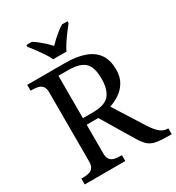

<svg xmlns="http://www.w3.org/2000/svg" viewBox="-216 -1061 1093 1192"><g transform="rotate(-30 331.0 -465.5)"><path d="M38 0V-42H51Q73 -42 91.5 -46.5Q110 -51 121.5 -65.5Q133 -80 133 -109V-604Q133 -634 121.5 -648.5Q110 -663 91.5 -667.5Q73 -672 51 -672H38V-714H307Q394 -714 451 -692.5Q508 -671 536 -628.5Q564 -586 564 -521Q564 -468 542 -431.5Q520 -395 486.5 -373Q453 -351 417 -339L554 -122Q580 -82 604 -62Q628 -42 659 -42H662V0H648Q586 0 551.5 -6.5Q517 -13 496 -32.5Q475 -52 452 -90L317 -315H234V-109Q234 -80 245.5 -65.5Q257 -51 275.5 -46.5Q294 -42 316 -42H329V0ZM304 -362Q392 -362 424.5 -401Q457 -440 457 -518Q457 -572 442 -604.5Q427 -637 393 -651.5Q359 -666 302 -666H234V-362ZM257 -771Q247 -794 229 -820.5Q211 -847 192 -873Q173 -899 157 -918V-931H196Q215 -920 234 -904.5Q253 -889 271 -872.5Q289 -856 304 -840Q319 -856 337 -872.5Q355 -889 374.5 -904.5Q394 -920 413 -931H452V-918Q437 -899 417.5 -873Q398 -847 380.5 -820.5Q363 -794 352 -771Z"/></g></svg>

Font: Noto Serif Malayalam
Style: Regular
Weight: 400
Designer: Indian type Foundry, Jelle Bosma, Monotype Design Team
Foundry: Monotype Imaging Inc.
Version: Version 2.103